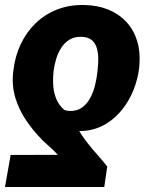

<svg xmlns="http://www.w3.org/2000/svg" viewBox="-31 -558 597 761"><path d="M382.3 183.1H-11.2L11.2 56.2L197.8 55.7Q188.5 44.9 178.2 35.2Q168 25.4 157.2 16.1Q146.5 6.8 136.7 -2.9Q101.1 -39.1 73 -80.3Q44.9 -121.6 30.5 -168.2Q16.1 -214.8 20.5 -267.1L22 -277.8Q28.3 -334.5 51 -382.6Q73.7 -430.7 110.4 -466.1Q147 -501.5 196 -520.5Q245.1 -539.6 303.7 -538.1Q356.4 -537.1 398.7 -519.8Q440.9 -502.4 470 -470.9Q499 -439.5 512.5 -396Q525.9 -352.5 521.5 -299.8L520.5 -289.1Q515.6 -246.1 499.3 -204.1Q482.9 -162.1 455.6 -126.7Q428.2 -91.3 390.9 -68.1Q353.5 -44.9 307.1 -39.6Q301.3 -39.1 295.2 -39.1Q289.1 -39.1 283.2 -38.6Q294.4 -19.5 307.9 -1.7Q321.3 16.1 335.9 33.4Q350.6 50.8 365.5 67.6Q380.4 84.5 394 102.1ZM355 -272 356 -282.2Q358.4 -302.2 358.4 -324.5Q358.4 -346.7 353 -366.2Q347.7 -385.7 333.5 -398.4Q319.3 -411.1 293 -412.1Q264.6 -413.1 244.9 -401.1Q225.1 -389.2 212.2 -369.1Q199.2 -349.1 191.9 -325.2Q184.6 -301.3 181.6 -277.8L180.7 -267.6Q178.2 -241.2 180.4 -214.6Q182.6 -188 192.9 -164.1Q203.1 -140.1 224.1 -122.1Q229 -120.6 233.6 -119.6Q238.3 -118.7 243.7 -118.2Q273.9 -117.2 294.2 -131.8Q314.5 -146.5 326.9 -170.2Q339.4 -193.8 345.9 -220.9Q352.5 -248 355 -272Z"/></svg>

Font: Roboto Black
Style: Italic
Weight: 900
Italic angle: -12°
Designer: Christian Robertson
Foundry: Google
Version: Version 3.0; 2020